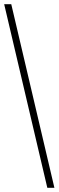

<svg xmlns="http://www.w3.org/2000/svg" viewBox="-20 -780 281 921"><path d="M207 121H241L34 -760H0Z"/></svg>

Font: Noto Serif Georgian Condensed ExtraLight
Style: Regular
Weight: 200
Width: 3
Designer: Monotype Design Team, Akaki Razmadze
Foundry: Google LLC
Version: Version 2.003